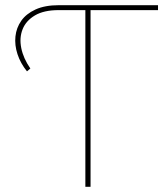

<svg xmlns="http://www.w3.org/2000/svg" viewBox="-20 -720 633 740"><path d="M309 0V-690L318 -681H206Q149 -681 114.5 -660.5Q80 -640 67 -607Q54 -574 62 -534.5Q70 -495 97 -456L84 -445Q59 -476 47.5 -511Q36 -546 39.5 -579.5Q43 -613 62 -640Q81 -667 117 -683.5Q153 -700 207 -700H589V-681H320L329 -690V0Z"/></svg>

Font: Montserrat Thin
Style: Regular
Weight: 100
Designer: Julieta Ulanovsky
Foundry: Julieta Ulanovsky
Version: Version 9.000